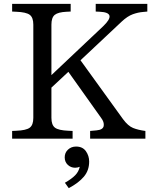

<svg xmlns="http://www.w3.org/2000/svg" viewBox="-20 -720 803 997"><path d="M43 0V-40L64 -41Q116 -43 134.5 -57Q153 -71 153 -108V-592Q153 -629 134.5 -643Q116 -657 64 -659L43 -660V-700H347V-660L326 -659Q282 -657 264.5 -643Q247 -629 247 -592V-330L516 -584Q590 -655 498 -659L477 -660V-700H745V-660L724 -658Q697 -656 669.5 -646Q642 -636 612 -608L398 -407L619 -101Q645 -66 671 -55.5Q697 -45 735 -40V0H448V-40L481 -43Q515 -46 518.5 -66Q522 -86 505 -108L335 -347L247 -265V-108Q247 -71 265.5 -57Q284 -43 336 -41L357 -40V0ZM337 257 317 229Q352 209 370.5 190Q389 171 394 146Q383 151 370 151Q348 151 332 136Q316 121 316 97Q316 73 333 57Q350 41 375 41Q409 41 426 65Q443 89 443 119Q443 165 415.5 197.5Q388 230 337 257Z"/></svg>

Font: Hedvig Letters Serif 12pt
Style: Regular
Weight: 400
Designer: Alexander Örn & Tor Weibull
Foundry: Kanon Foundry
Version: Version 1.000; ttfautohint (v1.8.4.7-5d5b)